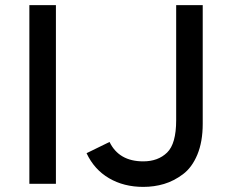

<svg xmlns="http://www.w3.org/2000/svg" viewBox="-20 -720 899 752"><path d="M95 0V-700H199V0ZM541 12Q465 12 407 -22Q349 -56 319 -120L409 -164Q446 -88 541 -88Q599 -88 634.5 -122.5Q670 -157 670 -249V-700H774V-235Q774 -165 753 -114.5Q732 -64 696.5 -37.5Q661 -11 622.5 0.5Q584 12 541 12Z"/></svg>

Font: Overpass Light
Style: Bold
Weight: 600
Designer: Delve Withrington, Thomas Jockin
Foundry: Delve Fonts
Version: Version 3.000;DELV;Overpass